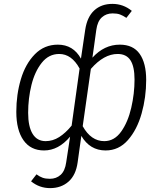

<svg xmlns="http://www.w3.org/2000/svg" viewBox="-20 -764 835 989"><path d="M733 -352Q733 -263 709.5 -179.5Q686 -96 639 -42.5Q592 11 524 11Q443 11 399 -64L390 0L380 72Q371 138 333 171.5Q295 205 238 205Q183 205 140 170L168 134Q184 146 199.5 151.5Q215 157 237 157Q270 157 292.5 136.5Q315 116 321 72L332 0L341 -60Q281 11 207 11Q138 11 101 -41.5Q64 -94 64 -188Q64 -277 87.5 -356Q111 -435 159.5 -484.5Q208 -534 278 -534Q357 -534 397 -462L419 -611Q429 -677 465.5 -710.5Q502 -744 559 -744Q615 -744 659 -708L631 -672Q613 -684 598 -689.5Q583 -695 560 -695Q527 -695 504.5 -674.5Q482 -654 476 -610L464 -523L456 -467Q517 -534 597 -534Q666 -534 699.5 -486.5Q733 -439 733 -352ZM390 -411Q349 -486 285 -486Q231 -486 195 -440.5Q159 -395 142 -326Q125 -257 125 -183Q125 -112 148 -74.5Q171 -37 215 -37Q252 -37 285 -58Q318 -79 349 -117ZM673 -354Q673 -421 652 -453.5Q631 -486 586 -486Q515 -486 448 -409L406 -114Q449 -37 517 -37Q569 -37 604 -86Q639 -135 656 -208.5Q673 -282 673 -354Z"/></svg>

Font: FiraGO Light
Style: Italic
Weight: 300
Italic angle: -8°
Designer: bBox Type GmbH
Foundry: bBox Type GmbH
Version: Version 1.001